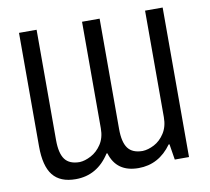

<svg xmlns="http://www.w3.org/2000/svg" viewBox="-80 -803 986 903"><g transform="rotate(-10 413.0 -352.0)"><path d="M67 -172V-714H151V-187Q151 -124 172.5 -95Q194 -66 243 -66Q268 -67 297.5 -82.5Q327 -98 347.5 -129Q368 -160 368 -205V-714H452V-187Q452 -124 473.5 -95Q495 -66 544 -66Q570 -67 599 -82Q628 -97 648.5 -128.5Q669 -160 669 -205V-714H753V0H685L673 -75H669Q608 10 511 10Q406 10 378 -84H374Q314 10 211 10Q137 10 102 -34Q67 -78 67 -172Z"/></g></svg>

Font: Noto Sans UI Cond
Style: Regular
Weight: 400
Width: 3
Designer: Monotype Design Team
Foundry: Monotype Imaging Inc.
Version: Version 1.001